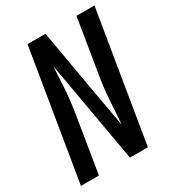

<svg xmlns="http://www.w3.org/2000/svg" viewBox="-177 -839 859 944"><g transform="rotate(-30 252.5 -367.5)"><path d="M4 0 125 -735H227L290 -373L328 -160Q331 -195 333 -230Q335 -265 337.5 -300.5Q340 -336 344.5 -371Q349 -406 355 -441L403 -735H505L384 0H282L181 -575Q178 -540 176.5 -505Q175 -470 172 -434.5Q169 -399 164.5 -364Q160 -329 154 -294L106 0Z"/></g></svg>

Font: Iosevka SS18 Semibold
Style: Italic
Weight: 600
Italic angle: -9°
Monospace: yes
Designer: Belleve Invis
Foundry: Belleve Invis
Version: Version 25.1.1; ttfautohint (v1.8.4)